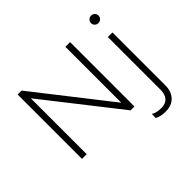

<svg xmlns="http://www.w3.org/2000/svg" viewBox="-198 -1004 1476 1476"><g transform="rotate(-45 540.0 -266.0)"><path d="M692 -700V0H650L173 -608V0H122V-700H165L641 -92V-700ZM834 198Q801 198 778.5 191.5Q756 185 745 178L746 135Q778 155 831 155Q877 155 901 128Q925 101 925 50V-522H975V52Q975 119 938 158.5Q901 198 834 198ZM950 -649Q933 -649 921 -660.5Q909 -672 909 -689Q909 -706 921 -718Q933 -730 950 -730Q967 -730 979 -718.5Q991 -707 991 -690Q991 -673 979 -661Q967 -649 950 -649Z"/></g></svg>

Font: Hilab Light
Style: Regular
Weight: 300
Designer: Cristianderson Lima
Foundry: Cristianderson
Version: Version 1.0